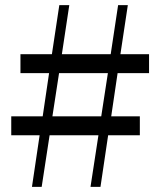

<svg xmlns="http://www.w3.org/2000/svg" viewBox="-20 -731 626 751"><path d="M334 0H373L403 -202H527V-276H415L440 -445H563V-519H451L480 -711H442L413 -519H222L251 -711H212L183 -519H60V-445H172L147 -276H24V-202H135L105 0H143L174 -202H365ZM185 -276 211 -445H402L376 -276Z"/></svg>

Font: Noto Serif JP Medium
Style: Regular
Weight: 500
Designer: Ryoko NISHIZUKA 西塚涼子 (kana & ideographs); Frank Grießhammer (Latin, Greek & Cyrillic); Wenlong ZHANG 张文龙 (bopomofo); San
Foundry: Adobe
Version: Version 2.001;hotconv 1.1.0;makeotfexe 2.6.0